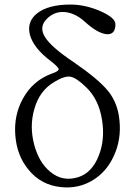

<svg xmlns="http://www.w3.org/2000/svg" viewBox="-20 -806 592 839"><path d="M385.7 -18.6Q446.3 -55.7 477.5 -125Q510.7 -196.3 502 -280.3Q495.1 -354.5 453.6 -406.7Q412.1 -459 300.8 -535.2Q203.1 -600.6 176.3 -644.5Q149.4 -688.5 184.6 -723.6Q217.8 -756.8 262.2 -753.4Q306.6 -750 348.6 -712.9Q406.2 -660.2 445.3 -656.7Q484.4 -653.3 484.4 -700.2Q484.4 -728.5 418.5 -757.3Q352.5 -786.1 288.1 -786.1Q191.4 -786.1 142.6 -748Q96.7 -711.9 110.4 -655.3Q126 -595.7 203.1 -538.1Q235.4 -512.7 236.3 -503.9Q237.3 -495.1 209 -485.4Q124 -455.1 80.1 -375Q40 -302.7 46.9 -214.4Q53.7 -126 104.5 -64.5Q159.2 2.9 247.1 11.7Q323.2 19.5 385.7 -18.6ZM199.2 -55.7Q149.4 -96.7 128.9 -175.8Q108.4 -254.9 129.9 -329.1Q152.3 -410.2 217.8 -448.2Q262.7 -475.6 288.6 -470.7Q314.5 -465.8 358.4 -422.9Q412.1 -370.1 425.8 -282.2Q439.5 -198.2 412.1 -127Q382.8 -51.8 323.2 -32.2Q253.9 -9.8 199.2 -55.7Z"/></svg>

Font: Bpmf GenWan Min R
Style: R
Weight: 400
Foundry: But Ko
Version: Version 1.320